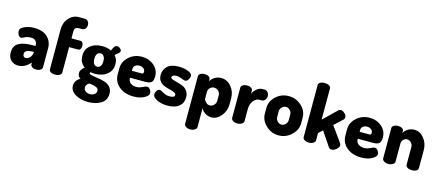

<svg xmlns="http://www.w3.org/2000/svg" viewBox="-61 -1429 5320 2326"><g transform="rotate(15 2599.0 -265.5)"><path d="M215 -482Q330 -482 386.5 -426Q443 -370 443 -286V-48Q443 -28 421.5 -14Q400 0 367 0Q338 0 318 -14Q298 -28 298 -48V-70Q229 10 146 10Q91 10 54.5 -24Q18 -58 18 -123Q18 -206 78.5 -240Q139 -274 252 -274H288V-284Q288 -314 270 -336Q252 -358 213 -358Q165 -358 134 -341.5Q103 -325 96 -325Q72 -325 58 -348.5Q44 -372 44 -402Q44 -435 99.5 -458.5Q155 -482 215 -482ZM288 -195V-199H284Q251 -199 229.5 -196Q208 -193 191 -180.5Q174 -168 174 -145Q174 -103 213 -103Q238 -103 263 -131Q288 -159 288 -195Z M685 -564V-476H798Q816 -476 826 -459.5Q836 -443 836 -421Q836 -398 826 -382Q816 -366 798 -366H685V-47Q685 -27 661.5 -13.5Q638 0 606 0Q573 0 551.5 -13Q530 -26 530 -47V-547Q530 -633 581.5 -690.5Q633 -748 706 -748H778Q806 -748 821 -728.5Q836 -709 836 -683Q836 -656 821 -637Q806 -618 778 -618H740Q685 -618 685 -564Z M1072 -135Q1039 -135 1012 -141Q1008 -134 1008 -128Q1008 -114 1038.5 -107Q1069 -100 1112.5 -94Q1156 -88 1199.5 -76.5Q1243 -65 1273.5 -32Q1304 1 1304 54Q1304 136 1238 176.5Q1172 217 1078 217Q984 217 917 178Q850 139 850 72Q850 6 917 -32Q881 -53 881 -94Q881 -138 932 -175Q867 -223 867 -302V-317Q867 -390 923.5 -436Q980 -482 1072 -482Q1135 -482 1185 -458Q1202 -499 1215 -513.5Q1228 -528 1242 -528Q1268 -528 1284.5 -512.5Q1301 -497 1301 -482Q1301 -466 1285 -452Q1280 -448 1265 -436Q1250 -424 1242 -416Q1280 -375 1280 -317V-302Q1280 -230 1221.5 -182.5Q1163 -135 1072 -135ZM1130 -302V-317Q1130 -349 1115 -370.5Q1100 -392 1073 -392Q1047 -392 1032 -370.5Q1017 -349 1017 -317V-303Q1017 -269 1032 -247Q1047 -225 1074 -225Q1100 -225 1115 -246.5Q1130 -268 1130 -302ZM1154 58Q1154 41 1145 30Q1136 19 1117.5 12.5Q1099 6 1081.5 2.5Q1064 -1 1036 -4Q996 17 996 56Q996 85 1019.5 102Q1043 119 1075 119Q1107 119 1130.5 102Q1154 85 1154 58Z M1569 -482Q1658 -482 1721 -428.5Q1784 -375 1784 -292Q1784 -260 1776 -240Q1768 -220 1752 -212Q1736 -204 1722.5 -201.5Q1709 -199 1687 -199H1494V-193Q1494 -156 1522 -133.5Q1550 -111 1596 -111Q1631 -111 1669.5 -129.5Q1708 -148 1721 -148Q1746 -148 1762 -124.5Q1778 -101 1778 -80Q1778 -49 1724.5 -19.5Q1671 10 1592 10Q1480 10 1409.5 -48.5Q1339 -107 1339 -202V-275Q1339 -360 1406.5 -421Q1474 -482 1569 -482ZM1494 -286H1618Q1639 -286 1639 -310Q1639 -338 1617.5 -354Q1596 -370 1566 -370Q1537 -370 1515.5 -354Q1494 -338 1494 -310Z M2015 -105Q2077 -105 2077 -138Q2077 -156 2053 -167.5Q2029 -179 1994.5 -187Q1960 -195 1925.5 -208Q1891 -221 1867 -251Q1843 -281 1843 -328Q1843 -392 1888 -437Q1933 -482 2031 -482Q2098 -482 2149.5 -461.5Q2201 -441 2201 -410Q2201 -390 2185 -363.5Q2169 -337 2145 -337Q2135 -337 2099 -352Q2063 -367 2033 -367Q2005 -367 1990.5 -357.5Q1976 -348 1976 -335Q1976 -320 2000.5 -311Q2025 -302 2059.5 -293.5Q2094 -285 2128.5 -271.5Q2163 -258 2187.5 -225.5Q2212 -193 2212 -144Q2212 -72 2161.5 -31Q2111 10 2019 10Q1941 10 1885 -17.5Q1829 -45 1829 -82Q1829 -103 1844 -126.5Q1859 -150 1880 -150Q1892 -150 1909.5 -139Q1927 -128 1953.5 -116.5Q1980 -105 2015 -105Z M2428 -429V-406Q2447 -438 2483 -460Q2519 -482 2563 -482Q2638 -482 2690 -420.5Q2742 -359 2742 -272V-202Q2742 -118 2689.5 -54Q2637 10 2568 10Q2526 10 2489.5 -13.5Q2453 -37 2438 -70V169Q2438 187 2414.5 202Q2391 217 2359 217Q2327 217 2305 202.5Q2283 188 2283 169V-429Q2283 -450 2304.5 -463Q2326 -476 2357 -476Q2388 -476 2408 -463Q2428 -450 2428 -429ZM2587 -202V-272Q2587 -301 2564.5 -324Q2542 -347 2511 -347Q2482 -347 2460 -326.5Q2438 -306 2438 -272V-189Q2438 -173 2460.5 -149Q2483 -125 2513 -125Q2542 -125 2564.5 -148.5Q2587 -172 2587 -202Z M3108 -347H3079Q3036 -347 3003 -305.5Q2970 -264 2970 -198V-48Q2970 -30 2946.5 -15Q2923 0 2891 0Q2859 0 2837 -14.5Q2815 -29 2815 -48V-429Q2815 -450 2836.5 -463Q2858 -476 2891 -476Q2920 -476 2940 -463Q2960 -450 2960 -429V-392Q2976 -428 3009.5 -455Q3043 -482 3079 -482H3108Q3130 -482 3146.5 -462Q3163 -442 3163 -415Q3163 -387 3146.5 -367Q3130 -347 3108 -347Z M3411 -482Q3503 -482 3571 -420Q3639 -358 3639 -272V-202Q3639 -118 3570.5 -54Q3502 10 3411 10Q3320 10 3252 -54Q3184 -118 3184 -202V-272Q3184 -357 3251 -419.5Q3318 -482 3411 -482ZM3484 -202V-272Q3484 -301 3462 -324Q3440 -347 3411 -347Q3382 -347 3360.5 -324Q3339 -301 3339 -272V-202Q3339 -172 3360 -148.5Q3381 -125 3411 -125Q3441 -125 3462.5 -148.5Q3484 -172 3484 -202Z M4126 -381 4020 -283 4157 -91Q4165 -78 4165 -67Q4165 -41 4135 -15.5Q4105 10 4076 10Q4052 10 4039 -9L3918 -188L3867 -141V-48Q3867 -30 3843.5 -15Q3820 0 3788 0Q3756 0 3734 -14.5Q3712 -29 3712 -48V-701Q3712 -722 3733.5 -735Q3755 -748 3788 -748Q3822 -748 3844.5 -735Q3867 -722 3867 -701V-309L4033 -470Q4045 -482 4063 -482Q4088 -482 4113 -457.5Q4138 -433 4138 -408Q4138 -393 4126 -381Z M4425 -482Q4514 -482 4577 -428.5Q4640 -375 4640 -292Q4640 -260 4632 -240Q4624 -220 4608 -212Q4592 -204 4578.5 -201.5Q4565 -199 4543 -199H4350V-193Q4350 -156 4378 -133.5Q4406 -111 4452 -111Q4487 -111 4525.5 -129.5Q4564 -148 4577 -148Q4602 -148 4618 -124.5Q4634 -101 4634 -80Q4634 -49 4580.5 -19.5Q4527 10 4448 10Q4336 10 4265.5 -48.5Q4195 -107 4195 -202V-275Q4195 -360 4262.5 -421Q4330 -482 4425 -482ZM4350 -286H4474Q4495 -286 4495 -310Q4495 -338 4473.5 -354Q4452 -370 4422 -370Q4393 -370 4371.5 -354Q4350 -338 4350 -310Z M4864 -272V-48Q4864 -30 4840.5 -15Q4817 0 4786 0Q4753 0 4731 -14.5Q4709 -29 4709 -48V-429Q4709 -450 4730.5 -463Q4752 -476 4786 -476Q4814 -476 4834 -463Q4854 -450 4854 -429V-406Q4870 -438 4905.5 -460Q4941 -482 4988 -482Q5057 -482 5107.5 -420Q5158 -358 5158 -272V-48Q5158 -25 5135 -12.5Q5112 0 5080 0Q5050 0 5026.5 -13Q5003 -26 5003 -48V-272Q5003 -301 4981.5 -324Q4960 -347 4931 -347Q4905 -347 4884.5 -326.5Q4864 -306 4864 -272Z"/></g></svg>

Font: Dosis
Style: ExtraBold
Weight: 800
Designer: EdgarTolentino, PabloImpallari, IginoMarini
Foundry: EdgarTolentino, PabloImpallari, IginoMarini
Version: Version 1.007